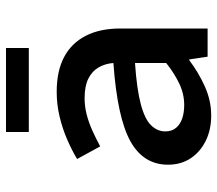

<svg xmlns="http://www.w3.org/2000/svg" viewBox="-62 -650 724 640"><g transform="rotate(-90 300.0 -330.0)"><path d="M235 12Q187 12 150 -6.5Q113 -25 92 -57Q71 -89 71 -132Q71 -214 149.5 -257.5Q228 -301 410 -314Q408 -341 395.5 -363Q383 -385 358 -397.5Q333 -410 293 -410Q265 -410 238 -403Q211 -396 184.5 -384Q158 -372 132 -358L90 -435Q120 -453 156 -468.5Q192 -484 232 -493.5Q272 -503 314 -503Q383 -503 429.5 -478.5Q476 -454 500.5 -406.5Q525 -359 525 -291V0H431L422 -61H419Q380 -31 332.5 -9.5Q285 12 235 12ZM270 -78Q307 -78 341.5 -94.5Q376 -111 410 -138V-242Q322 -236 272 -222.5Q222 -209 202 -188Q182 -167 182 -141Q182 -119 194 -105Q206 -91 225.5 -84.5Q245 -78 270 -78ZM180 -596V-672H460V-596Z"/></g></svg>

Font: Source Code Pro SemiBold
Style: Regular
Weight: 600
Monospace: yes
Designer: Paul D. Hunt, Teo Tuominen
Foundry: Adobe Systems Incorporated
Version: Version 1.018;hotconv 1.0.116;makeotfexe 2.5.65601